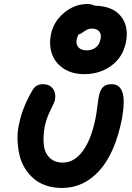

<svg xmlns="http://www.w3.org/2000/svg" viewBox="-20 -911 657 953"><path d="M398.9 -543Q338.4 -543 296.6 -570.1Q254.9 -597.2 238.5 -641.8Q222.2 -686.5 232.9 -740.2Q245.6 -803.7 297.9 -847.4Q350.1 -891.1 414.1 -891.1Q434.1 -891.1 449.2 -882.8Q539.6 -881.3 580.1 -830.3Q620.6 -779.3 605 -701.2Q590.8 -628.4 533.7 -585.7Q476.6 -543 398.9 -543ZM360.8 -715.8Q356 -690.4 369.6 -675.8Q383.3 -661.1 410.2 -661.1Q437.5 -661.1 455.8 -675.8Q474.1 -690.4 479 -716.8Q484.4 -739.7 472.9 -754.4Q461.4 -769 437 -769Q421.4 -769 408.9 -762Q396.5 -754.9 387.5 -748Q378.4 -741.2 371.1 -741.2Q363.8 -730 360.8 -715.8ZM287.1 22Q244.1 22 208 9.5Q171.9 -2.9 146.7 -24.9Q121.6 -46.9 103 -76.9Q84.5 -106.9 76.7 -142.1Q68.8 -177.2 67.1 -215.8Q65.4 -254.4 74.2 -293.9Q91.3 -378.4 140.1 -460.9Q156.7 -493.2 192.9 -493.2Q225.6 -493.2 242.2 -471.2Q258.8 -449.2 252.9 -416Q250.5 -403.3 230.2 -363Q210 -322.8 202.1 -283.2Q192.9 -231.4 197.5 -191.4Q202.1 -151.4 226.6 -127.7Q251 -104 292 -104Q348.6 -104 391.1 -161.6Q433.6 -219.2 455.1 -328.1Q460 -355.5 463.9 -387.2Q467.8 -418.9 471.2 -435.1Q477.5 -464.8 491.5 -479Q505.4 -493.2 534.2 -493.2Q573.7 -493.2 587.6 -453.1Q601.6 -413.1 585 -319.8Q551.3 -150.9 473.6 -64.5Q396 22 287.1 22Z"/></svg>

Font: Shantell Sans Bouncy
Style: Italic
Weight: 600
Italic angle: -11.31°
Designer: Stephen Nixon, Anya Danilova, Shantell Martin
Foundry: Arrow Type
Version: Version 1.006;[9816181b4]